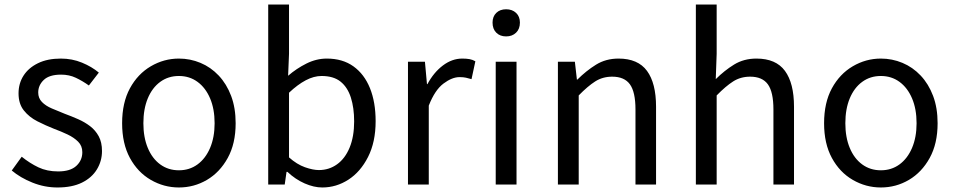

<svg xmlns="http://www.w3.org/2000/svg" viewBox="-20 -816 4218 849"><path d="M234 13Q177 13 123.5 -8.5Q70 -30 32 -62L76 -123Q112 -94 150 -76Q188 -58 237 -58Q291 -58 317.5 -82.5Q344 -107 344 -143Q344 -171 325.5 -189.5Q307 -208 278.5 -221.5Q250 -235 220 -246Q182 -261 145.5 -279.5Q109 -298 85.5 -327.5Q62 -357 62 -403Q62 -447 84 -481.5Q106 -516 148 -536.5Q190 -557 249 -557Q299 -557 342.5 -539Q386 -521 417 -495L373 -438Q345 -458 315.5 -472Q286 -486 250 -486Q198 -486 173.5 -462.5Q149 -439 149 -407Q149 -382 165.5 -365Q182 -348 209 -336.5Q236 -325 266 -313Q296 -302 325.5 -289Q355 -276 378.5 -258Q402 -240 416.5 -213.5Q431 -187 431 -148Q431 -104 408.5 -67Q386 -30 342.5 -8.5Q299 13 234 13Z M771 13Q705 13 647 -20.5Q589 -54 554.5 -117.5Q520 -181 520 -271Q520 -362 554.5 -425.5Q589 -489 647 -523Q705 -557 771 -557Q821 -557 866.5 -538Q912 -519 947 -482Q982 -445 1002 -392Q1022 -339 1022 -271Q1022 -181 987 -117.5Q952 -54 895 -20.5Q838 13 771 13ZM771 -63Q818 -63 853.5 -89Q889 -115 909 -162Q929 -209 929 -271Q929 -334 909 -381Q889 -428 853.5 -454Q818 -480 771 -480Q724 -480 688.5 -454Q653 -428 633.5 -381Q614 -334 614 -271Q614 -209 633.5 -162Q653 -115 688.5 -89Q724 -63 771 -63Z M1405 13Q1368 13 1327 -5Q1286 -23 1251 -56H1247L1239 0H1166V-796H1258V-578L1254 -481Q1291 -513 1335 -535Q1379 -557 1425 -557Q1495 -557 1543 -522.5Q1591 -488 1616 -426Q1641 -364 1641 -280Q1641 -188 1607.5 -122Q1574 -56 1520.5 -21.5Q1467 13 1405 13ZM1390 -64Q1435 -64 1470.5 -89.5Q1506 -115 1526 -163.5Q1546 -212 1546 -279Q1546 -339 1531.5 -384.5Q1517 -430 1486 -455Q1455 -480 1402 -480Q1368 -480 1332 -461Q1296 -442 1258 -406V-120Q1293 -89 1328.5 -76.5Q1364 -64 1390 -64Z M1784 0V-543H1859L1868 -444H1870Q1898 -496 1938.5 -526.5Q1979 -557 2024 -557Q2043 -557 2056.5 -554.5Q2070 -552 2082 -545L2065 -466Q2051 -470 2040 -472.5Q2029 -475 2012 -475Q1979 -475 1941 -446.5Q1903 -418 1876 -349V0Z M2172 0V-543H2264V0ZM2218 -655Q2191 -655 2174.5 -671.5Q2158 -688 2158 -716Q2158 -743 2174.5 -759Q2191 -775 2218 -775Q2245 -775 2262 -759Q2279 -743 2279 -716Q2279 -688 2262 -671.5Q2245 -655 2218 -655Z M2447 0V-543H2522L2531 -464H2533Q2572 -503 2615.5 -530Q2659 -557 2715 -557Q2801 -557 2841 -502.5Q2881 -448 2881 -344V0H2790V-332Q2790 -409 2765.5 -443Q2741 -477 2687 -477Q2645 -477 2612 -456Q2579 -435 2539 -394V0Z M3057 0V-796H3149V-578L3145 -466Q3183 -504 3226 -530.5Q3269 -557 3325 -557Q3411 -557 3451 -502.5Q3491 -448 3491 -344V0H3400V-332Q3400 -409 3375.5 -443Q3351 -477 3297 -477Q3255 -477 3222 -456Q3189 -435 3149 -394V0Z M3875 13Q3809 13 3751 -20.5Q3693 -54 3658.5 -117.5Q3624 -181 3624 -271Q3624 -362 3658.5 -425.5Q3693 -489 3751 -523Q3809 -557 3875 -557Q3925 -557 3970.5 -538Q4016 -519 4051 -482Q4086 -445 4106 -392Q4126 -339 4126 -271Q4126 -181 4091 -117.5Q4056 -54 3999 -20.5Q3942 13 3875 13ZM3875 -63Q3922 -63 3957.5 -89Q3993 -115 4013 -162Q4033 -209 4033 -271Q4033 -334 4013 -381Q3993 -428 3957.5 -454Q3922 -480 3875 -480Q3828 -480 3792.5 -454Q3757 -428 3737.5 -381Q3718 -334 3718 -271Q3718 -209 3737.5 -162Q3757 -115 3792.5 -89Q3828 -63 3875 -63Z"/></svg>

Font: Noto Sans HK Thin
Style: Regular
Weight: 400
Version: Version 2.004-H2;hotconv 1.0.118;makeotfexe 2.5.65603